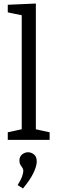

<svg xmlns="http://www.w3.org/2000/svg" viewBox="-20 -792 325 1087"><path d="M183 -51 174 -62 261 -43V0H24V-43L111 -62L103 -51V-713L111 -704L24 -722V-765L183 -772ZM110 275 80 256Q99 225 105.5 205.5Q112 186 112 176Q112 165 106.5 157.5Q101 150 95.5 141Q90 132 90 117Q90 94 105.5 82Q121 70 139 70Q157 70 172.5 82.5Q188 95 188 122Q188 148 169.5 187Q151 226 110 275Z"/></svg>

Font: Pack4
Style: Regular
Weight: 400
Version: Version 2.002